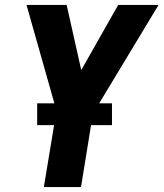

<svg xmlns="http://www.w3.org/2000/svg" viewBox="-20 -755 660 775"><path d="M157 0H307L355 -296L620 -735H457L308 -472L249 -735H87L208 -308ZM130 -250H432V-338H130Z"/></svg>

Font: Iosevka Sparkle Heavy
Style: Italic
Weight: 900
Italic angle: -9°
Designer: Belleve Invis
Foundry: Belleve Invis
Version: Version 4.5.0; ttfautohint (v1.8.3)